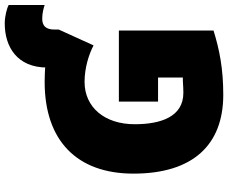

<svg xmlns="http://www.w3.org/2000/svg" viewBox="-94 -834 938 789"><g transform="rotate(-90 374.5 -439.0)"><path d="M673 -888C577 -888 492 -837 492 -714V-722C472 -723 453 -724 433 -724C191 -724 56 -591 56 -359C56 -115 174 10 380 10C489 10 566 -6 644 -30V-419H352V-258H451V-156C434 -157 419 -154 388 -154C289 -154 259 -248 259 -354C259 -478 329 -560 433 -560C491 -560 547 -542 583 -523L648 -666V-683C648 -720 664 -734 693 -734C716 -734 737 -728 749 -724V-872C738 -878 705 -888 673 -888Z"/></g></svg>

Font: Noto Sans UI Black
Style: Regular
Weight: 900
Designer: Monotype Design Team
Foundry: Monotype Imaging Inc.
Version: Version 1.901